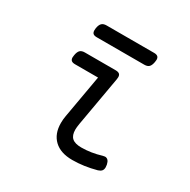

<svg xmlns="http://www.w3.org/2000/svg" viewBox="-142 -746 885 892"><g transform="rotate(30 300.0 -299.5)"><path d="M462.9 -587.9Q462.9 -582.5 461.4 -575.2Q458 -556.2 449.7 -548.1Q441.4 -540 424.8 -540H169.9Q156.2 -540 150.1 -545.4Q144 -550.8 144 -563Q144 -570.3 145 -575.2Q148.4 -594.2 157 -602.3Q165.5 -610.4 182.1 -610.4H437Q450.2 -610.4 456.5 -605Q462.9 -599.6 462.9 -587.9ZM349.1 -429.2Q349.1 -422.4 348.1 -418L301.3 -151.4Q297.9 -130.9 297.9 -119.1Q297.9 -88.4 313.5 -74.5Q329.1 -60.5 363.3 -60.5Q415 -60.5 469.7 -77.1Q477.5 -79.1 480.5 -79.1Q500.5 -79.1 506.3 -51.3Q507.8 -43.9 507.8 -37.6Q507.8 -25.4 502 -18.3Q496.1 -11.2 483.4 -7.3Q417.5 10.7 356 10.7Q293 10.7 258.8 -21.7Q224.6 -54.2 224.6 -111.8Q224.6 -131.3 228 -149.9L268.6 -380.9H145Q131.8 -380.9 125.5 -386.2Q119.1 -391.6 119.1 -403.3Q119.1 -408.7 120.6 -416Q124 -435.1 132.3 -443.1Q140.6 -451.2 157.2 -451.2H322.3Q335.9 -451.2 342.5 -446Q349.1 -440.9 349.1 -429.2Z"/></g></svg>

Font: Courier Prime Sans
Style: Italic
Weight: 400
Italic angle: -10°
Designer: Alan Dague-Greene
Foundry: Quote-Unquote Apps
Version: Version 3.020